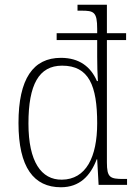

<svg xmlns="http://www.w3.org/2000/svg" viewBox="-20 -780 572 810"><path d="M237 10C315 10 361 -37 388 -108H390L396 0H516V-25H501C444 -25 431 -31 431 -95V-611H512V-640H431V-760H307V-735H323C376 -735 390 -730 390 -658V-640H219V-611H390V-540C390 -510 391 -465 393 -438H389C363 -498 315 -536 237 -536C120 -536 58 -448 58 -261C58 -73 123 10 237 10ZM241 -22C154 -21 100 -98 100 -259C100 -423 144 -503 242 -503C355 -503 390 -419 390 -260C390 -117 343 -23 241 -22Z"/></svg>

Font: Noto Serif Myanmar SemiCondensed ExtraLight
Style: Regular
Weight: 200
Width: 4
Designer: Ben Mitchell and the Monotype Design Team
Foundry: Monotype Imaging Inc.
Version: Version 2.106